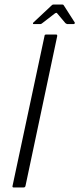

<svg xmlns="http://www.w3.org/2000/svg" viewBox="-20 -825 349 845"><path d="M92 -6Q90 0 84 0H40Q34 0 35 -6L176 -667Q176 -673 183 -673H227Q230 -673 231 -671.5Q232 -670 232 -667ZM128 -719Q125 -719 125 -721.5Q125 -724 127 -726L207 -801Q210 -805 215 -805H255Q259 -805 261 -801L309 -726Q310 -724 308.5 -721.5Q307 -719 304 -719H276Q274 -719 272.5 -720.5Q271 -722 268 -723L231 -767Q230 -770 223 -767L166 -723Q165 -722 162.5 -720.5Q160 -719 157 -719Z"/></svg>

Font: Glory Thin Light
Style: Italic
Weight: 300
Italic angle: -12°
Version: Version 1.011